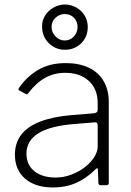

<svg xmlns="http://www.w3.org/2000/svg" viewBox="-20 -819 580 849"><path d="M402 -70Q362 -30 316 -10Q270 10 215 10Q136 10 91 -29Q46 -68 46 -135Q46 -187 74 -223.5Q102 -260 158 -281.5Q214 -303 296 -310L395 -318Q403 -319 407.5 -322.5Q412 -326 412 -333V-363Q412 -425 373 -461Q334 -497 269 -497Q219 -497 179 -474.5Q139 -452 106 -408Q103 -404 101 -402.5Q99 -401 95 -403L65 -419Q62 -421 61.5 -423Q61 -425 64 -430Q96 -478 147 -509Q198 -540 271 -540Q330 -540 373 -519.5Q416 -499 438.5 -460Q461 -421 461 -368V-11Q461 -5 458.5 -2.5Q456 0 451 0H425Q421 0 418 -2.5Q415 -5 415 -11L413 -68Q411 -81 402 -70ZM412 -263Q412 -280 398 -278L314 -271Q258 -267 217 -256.5Q176 -246 149.5 -229.5Q123 -213 110 -190.5Q97 -168 97 -140Q97 -90 132 -62Q167 -34 226 -34Q262 -34 296 -47Q330 -60 357 -81Q384 -103 398 -126.5Q412 -150 412 -171V-263ZM368 -700Q368 -656 339 -627.5Q310 -599 267 -599Q225 -599 195.5 -628.5Q166 -658 166 -702Q166 -729 179.5 -750.5Q193 -772 216.5 -785.5Q240 -799 267 -799Q295 -799 318 -785.5Q341 -772 354.5 -750Q368 -728 368 -700ZM323 -699Q323 -724 307 -740.5Q291 -757 266 -757Q243 -757 225.5 -740.5Q208 -724 208 -699Q208 -676 225.5 -658Q243 -640 266 -640Q291 -640 307 -658Q323 -676 323 -699Z"/></svg>

Font: Libre Franklin Thin ExtraLight
Style: Regular
Weight: 250
Version: Version 3.000